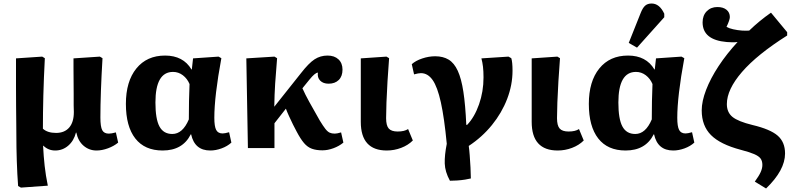

<svg xmlns="http://www.w3.org/2000/svg" viewBox="-20 -842 4497 1092"><path d="M99 225 83 216Q78 150 75.5 73.5Q73 -3 73 -77Q73 -96 72.5 -139.5Q72 -183 71.5 -238Q71 -293 71 -348Q71 -403 71 -447Q71 -491 71 -510L220 -520L235 -511Q229 -396 226.5 -298.5Q224 -201 224 -110Q250 -86 299 -86Q347 -86 373.5 -116.5Q400 -147 400 -205Q399 -215 399 -242.5Q399 -270 399 -307.5Q399 -345 398.5 -384Q398 -423 398 -456.5Q398 -490 398 -510L548 -520L563 -511Q557 -410 554 -325.5Q551 -241 551 -174Q551 -121 561.5 -101.5Q572 -82 599 -82Q614 -82 639 -89L652 -31Q628 -11 594 1.5Q560 14 529 14Q487 14 455.5 -13Q424 -40 414 -88H412Q400 -41 368 -13.5Q336 14 294 14Q255 14 227 -13H225Q228 47 234 101.5Q240 156 252 214Z M905 14Q803 14 749.5 -54.5Q696 -123 696 -251Q696 -379 755.5 -452.5Q815 -526 919 -526Q1022 -526 1069 -447H1071L1078 -510L1223 -520L1239 -511Q1199 -295 1199 -172Q1199 -123 1209.5 -103Q1220 -83 1246 -83Q1259 -83 1283 -90L1296 -31Q1273 -10 1240 2Q1207 14 1176 14Q1087 14 1067 -78H1065Q1019 14 905 14ZM960 -80Q1019 -80 1054 -163Q1054 -213 1055 -267.5Q1056 -322 1058 -364Q1045 -395 1020 -414Q995 -433 964 -433Q864 -433 864 -259Q864 -165 887 -122.5Q910 -80 960 -80Z M1814 13Q1779 13 1754 4Q1729 -5 1709 -28.5Q1689 -52 1667 -94Q1658 -110 1646.5 -133.5Q1635 -157 1624 -181Q1613 -205 1606 -224L1541 -141V0H1390L1381 -510L1541 -520L1556 -511Q1549 -430 1545 -367Q1541 -304 1540 -235L1691 -425Q1736 -483 1769 -504.5Q1802 -526 1843 -526Q1882 -526 1905 -504.5Q1928 -483 1928 -446Q1928 -408 1906.5 -387Q1885 -366 1849 -366Q1818 -366 1801 -383.5Q1784 -401 1788 -429Q1772 -429 1739 -388L1700 -340Q1716 -304 1739 -262.5Q1762 -221 1799 -156Q1818 -125 1830.5 -109Q1843 -93 1855 -87.5Q1867 -82 1884 -82Q1897 -82 1920 -89L1933 -31Q1909 -11 1876.5 1Q1844 13 1814 13Z M2180 14Q2032 14 2032 -149Q2032 -173 2032 -210.5Q2032 -248 2032 -291.5Q2032 -335 2032 -378Q2032 -421 2032 -456Q2032 -491 2032 -510L2178 -520L2193 -511Q2188 -446 2184 -380.5Q2180 -315 2178 -259.5Q2176 -204 2176 -170Q2176 -128 2191 -111Q2206 -94 2242 -94Q2280 -94 2301 -108L2328 -43Q2301 -16 2261.5 -1Q2222 14 2180 14Z M2539 186Q2511 135 2509.5 88Q2508 41 2521 -24Q2507 -171 2487.5 -259.5Q2468 -348 2440.5 -387Q2413 -426 2374 -426Q2360 -426 2335 -419L2322 -477Q2344 -497 2381.5 -509.5Q2419 -522 2455 -522Q2500 -522 2531.5 -503Q2563 -484 2583.5 -439.5Q2604 -395 2615.5 -320Q2627 -245 2632 -132H2637Q2679 -176 2704.5 -248.5Q2730 -321 2730 -402Q2730 -437 2727 -462.5Q2724 -488 2718 -510L2872 -520L2888 -511Q2895 -489 2895 -440Q2895 -359 2864.5 -279.5Q2834 -200 2778 -131Q2722 -62 2646 -12Q2649 8 2651.5 41.5Q2654 75 2656 111Q2658 147 2658 173Q2647 176 2625 179.5Q2603 183 2579.5 184.5Q2556 186 2539 186Z M3152 14Q3004 14 3004 -149Q3004 -173 3004 -210.5Q3004 -248 3004 -291.5Q3004 -335 3004 -378Q3004 -421 3004 -456Q3004 -491 3004 -510L3150 -520L3165 -511Q3160 -446 3156 -380.5Q3152 -315 3150 -259.5Q3148 -204 3148 -170Q3148 -128 3163 -111Q3178 -94 3214 -94Q3252 -94 3273 -108L3300 -43Q3273 -16 3233.5 -1Q3194 14 3152 14Z M3538 14Q3436 14 3382.5 -54.5Q3329 -123 3329 -251Q3329 -379 3388.5 -452.5Q3448 -526 3552 -526Q3655 -526 3702 -447H3704L3711 -510L3856 -520L3872 -511Q3832 -295 3832 -172Q3832 -123 3842.5 -103Q3853 -83 3879 -83Q3892 -83 3916 -90L3929 -31Q3906 -10 3873 2Q3840 14 3809 14Q3720 14 3700 -78H3698Q3652 14 3538 14ZM3593 -80Q3652 -80 3687 -163Q3687 -213 3688 -267.5Q3689 -322 3691 -364Q3678 -395 3653 -414Q3628 -433 3597 -433Q3497 -433 3497 -259Q3497 -165 3520 -122.5Q3543 -80 3593 -80ZM3603 -571 3556 -598 3623 -766Q3635 -797 3649 -809.5Q3663 -822 3686 -822Q3731 -822 3758 -764V-744Z M4337 230 4273 191Q4297 158 4306.5 136.5Q4316 115 4316 96Q4316 74 4306 60Q4296 46 4269.5 34.5Q4243 23 4193 10Q4076 -21 4023.5 -74Q3971 -127 3971 -214Q3971 -266 3996 -331Q4021 -396 4067 -466Q4113 -536 4175 -603Q4158 -601 4144 -601.5Q4130 -602 4113 -603Q3976 -615 3976 -715Q3976 -754 3999.5 -778Q4023 -802 4060 -802Q4093 -802 4112 -786.5Q4131 -771 4131 -745Q4131 -729 4112 -689Q4126 -681 4150 -675.5Q4174 -670 4201 -668Q4223 -667 4241 -668Q4270 -696 4301 -721.5Q4332 -747 4365 -770L4457 -659V-640Q4286 -532 4200 -432.5Q4114 -333 4114 -250Q4114 -203 4146 -177Q4178 -151 4260 -131Q4361 -107 4403 -70.5Q4445 -34 4445 31Q4445 126 4337 230Z"/></svg>

Font: Literata
Style: Bold
Weight: 700
Designer: Latin by Veronika Burian and Jose Scaglione. Greek by Irene Vlachou. Cyrillic by Vera Evstafieva.
Foundry: TypeTogether
Version: Version 3.103; ttfautohint (v1.8.4.7-5d5b);gftools[0.9.29]